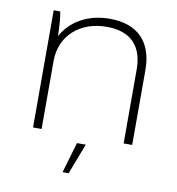

<svg xmlns="http://www.w3.org/2000/svg" viewBox="-79 -597 774 839"><g transform="rotate(10 308.0 -178.0)"><path d="M93 0H131V-302C131 -413 215 -489 333 -489H336C441 -489 495 -431 495 -329V0H533V-333C533 -456 466 -526 342 -526H340C245 -526 169 -482 131 -412C130 -459 127 -496 122 -520H93ZM254 170H281L333 34H294Z"/></g></svg>

Font: Fixel Display ExtraLight
Style: Regular
Weight: 200
Designer: AlfaBravo + MacPaw
Foundry: Kyrylo Tkachov, Marchela Mozhyna, Serhii Makarenko, Maria Weinstein, Zakhar Kryvoshyya
Version: Version 1.211